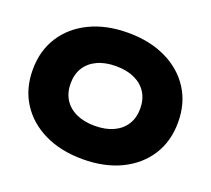

<svg xmlns="http://www.w3.org/2000/svg" viewBox="-130 -935 1231 1120"><g transform="rotate(20 485.0 -375.0)"><path d="M485 17Q350 17 248.5 -32Q147 -81 90.5 -169Q34 -257 34 -375Q34 -493 90.5 -581Q147 -669 248.5 -718Q350 -767 485 -767Q620 -767 721.5 -718Q823 -669 879.5 -581Q936 -493 936 -375Q936 -257 879.5 -169Q823 -81 721.5 -32Q620 17 485 17ZM485 -190Q552 -190 600.5 -212.5Q649 -235 675 -276.5Q701 -318 701 -375Q701 -432 675 -473.5Q649 -515 600.5 -537.5Q552 -560 485 -560Q418 -560 369.5 -537.5Q321 -515 295 -473.5Q269 -432 269 -375Q269 -318 295 -276.5Q321 -235 369.5 -212.5Q418 -190 485 -190Z"/></g></svg>

Font: Unbounded ExtraBold
Style: Regular
Weight: 800
Designer: Luke Prowse, Jean-Baptiste Morizot, Fátima Lázaro, Florian Runge
Foundry: NaN
Version: Version 1.701;gftools[0.9.28.dev5+ged2979d]